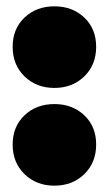

<svg xmlns="http://www.w3.org/2000/svg" viewBox="-20 -577 344 607"><path d="M57.5 -335.5C82.5 -311.2 114 -299 152 -299C190 -299 221.5 -311.2 246.5 -335.5C271.5 -359.8 284 -391 284 -429C284 -467 271.5 -497.8 246.5 -521.5C221.5 -545.2 190 -557 152 -557C114 -557 82.5 -545.2 57.5 -521.5C32.5 -497.8 20 -467 20 -429C20 -391 32.5 -359.8 57.5 -335.5ZM57.5 -26.5C82.5 -2.2 114 10 152 10C190 10 221.5 -2.2 246.5 -26.5C271.5 -50.8 284 -82 284 -120C284 -158 271.5 -188.8 246.5 -212.5C221.5 -236.2 190 -248 152 -248C114 -248 82.5 -236.2 57.5 -212.5C32.5 -188.8 20 -158 20 -120C20 -82 32.5 -50.8 57.5 -26.5Z"/></svg>

Font: Montserrat Custom Black
Style: Regular
Weight: 900
Designer: Julieta Ulanovsky
Foundry: Julieta Ulanovsky
Version: Version 7.200